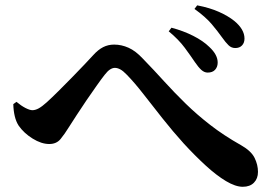

<svg xmlns="http://www.w3.org/2000/svg" viewBox="-20 -750 1040 729"><path d="M873.3 -567.6Q858.6 -567.6 847.8 -578.1Q836.9 -588.5 822.3 -609.1Q807.6 -629.9 784.2 -657.9Q760.7 -685.8 718.4 -716.1L728.7 -729.7Q776.6 -720.5 811.6 -704.8Q846.7 -689 869.5 -670.6Q908.3 -638.6 908.3 -603.6Q908.3 -587.3 898.9 -577.5Q889.6 -567.6 873.3 -567.6ZM768.5 -474.4Q755.8 -474.4 744.4 -484.6Q733.1 -494.9 720.2 -513.9Q704.8 -536.9 681.7 -568.3Q658.6 -599.6 620.6 -631.1L631 -644.8Q675.6 -633.1 713.6 -613.9Q751.5 -594.7 774.6 -571.9Q807.3 -541.7 806.5 -511.3Q806.2 -495.5 796.5 -484.9Q786.7 -474.4 768.5 -474.4ZM901.7 -40.8Q874.3 -40.8 838 -62.4Q801.8 -84.1 761.1 -121.4Q720.3 -158.8 678.1 -204.6Q635.8 -251.4 597.1 -300.4Q558.4 -349.4 524.4 -393Q490.4 -436.7 461.8 -465.9Q447.8 -480.6 436.8 -486.5Q425.9 -492.3 416.3 -492.3Q407.3 -492.3 397.8 -486.2Q388.3 -480.1 377.1 -465.6Q364.8 -449.9 346.4 -423.8Q328 -397.8 308.2 -368.9Q288.4 -339.9 271 -312.9Q253.5 -285.8 241.5 -267.1Q225.4 -240.9 209.9 -222.1Q194.5 -203.2 167 -203.2Q137.1 -203.2 103.9 -223.8Q70.7 -244.4 50.8 -273Q40.9 -288.3 36 -309.1Q31.1 -330 30.5 -354.6L42.6 -363.3Q59.9 -348.7 76.5 -340.1Q93.2 -331.6 102.8 -331.6Q114.3 -331.6 127 -338.6Q139.7 -345.6 157.6 -361.7Q176.8 -379.1 201.8 -404Q226.8 -428.8 253.1 -455.7Q279.4 -482.7 301.1 -505.5Q322.8 -528.2 334.2 -540.9Q352.5 -561.2 371.6 -571Q390.6 -580.7 413.4 -580.7Q441.4 -580.7 468.1 -568.7Q494.9 -556.8 522 -527.7Q565.4 -483 604.4 -439.9Q643.5 -396.9 685.5 -356Q727.5 -315 778.4 -275.5Q829.3 -235.9 895.9 -198.3Q933.7 -176.7 946.6 -150.6Q959.5 -124.5 959.5 -97.4Q959.5 -72 944.2 -56.4Q929 -40.8 901.7 -40.8Z"/></svg>

Font: Noto Serif KR ExtraLight
Style: Regular
Weight: 200
Designer: Ryoko NISHIZUKA 西塚涼子 (kana & ideographs); Frank Grießhammer (Latin, Greek & Cyrillic); Wenlong ZHANG 张文龙 (bopomofo); San
Foundry: Adobe
Version: Version 2.002-H1;hotconv 1.1.0;makeotfexe 2.6.0